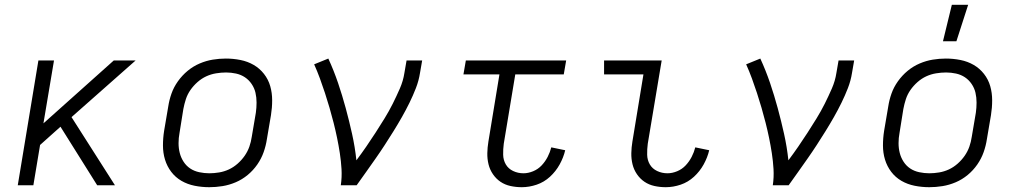

<svg xmlns="http://www.w3.org/2000/svg" viewBox="-20 -772 4240 800"><path d="M54 0 140 -520H205L161 -258L454 -520H545L278 -284L459 0H385L232 -244L147 -168L119 0Z M852 8Q821 8 791 2Q761 -4 736 -18.5Q711 -33 693.5 -56Q676 -79 667.5 -107Q659 -135 659 -166Q659 -197 664 -228L681 -328Q685 -355 694.5 -382Q704 -409 721.5 -433.5Q739 -458 762 -477Q785 -496 812 -507.5Q839 -519 866.5 -523.5Q894 -528 921 -528Q952 -528 982 -522Q1012 -516 1037 -501.5Q1062 -487 1080 -464Q1098 -441 1106 -413Q1114 -385 1114 -354Q1114 -323 1109 -292L1092 -192Q1088 -165 1078.5 -138Q1069 -111 1052 -86.5Q1035 -62 1012 -43Q989 -24 962 -12.5Q935 -1 907 3.5Q879 8 852 8ZM852 -50Q872 -50 893 -53.5Q914 -57 933.5 -66Q953 -75 970 -90Q987 -105 999.5 -123Q1012 -141 1019 -161Q1026 -181 1029 -202L1046 -302Q1049 -323 1049 -344.5Q1049 -366 1044.5 -385.5Q1040 -405 1028.5 -422Q1017 -439 1000.5 -450Q984 -461 963.5 -465.5Q943 -470 922 -470Q902 -470 880.5 -466.5Q859 -463 839.5 -454Q820 -445 803 -430Q786 -415 773.5 -397Q761 -379 754.5 -359Q748 -339 744 -318L728 -218Q724 -197 724 -175.5Q724 -154 729 -134.5Q734 -115 745 -98Q756 -81 772.5 -70Q789 -59 810 -54.5Q831 -50 852 -50Z M1400 0Q1405 -34 1403 -67.5Q1401 -101 1396 -133.5Q1391 -166 1384.5 -197.5Q1378 -229 1370 -260.5Q1362 -292 1353 -323Q1344 -354 1334 -384.5Q1324 -415 1313 -445Q1302 -475 1289 -504L1348 -528Q1371 -478 1388.5 -426.5Q1406 -375 1420.5 -321.5Q1435 -268 1447 -214Q1459 -160 1465 -104Q1486 -132 1506 -161Q1526 -190 1545 -219.5Q1564 -249 1582.5 -279Q1601 -309 1616.5 -340Q1632 -371 1646 -403Q1660 -435 1665 -468L1674 -520H1739L1730 -468Q1725 -436 1713 -405Q1701 -374 1686 -343.5Q1671 -313 1654.5 -284Q1638 -255 1620 -226Q1602 -197 1583.5 -168.5Q1565 -140 1545 -111.5Q1525 -83 1505.5 -55.5Q1486 -28 1466 0Z M2154 8Q2130 8 2107 3Q2084 -2 2065.5 -14.5Q2047 -27 2034 -46Q2021 -65 2015.5 -87.5Q2010 -110 2010.5 -134Q2011 -158 2015 -182L2061 -462H1911L1921 -520H2339L2329 -462H2127L2079 -173Q2076 -150 2076.5 -127.5Q2077 -105 2087.5 -87Q2098 -69 2118 -59.5Q2138 -50 2161 -50Q2181 -50 2201.5 -58.5Q2222 -67 2237 -83Q2252 -99 2262 -118.5Q2272 -138 2277 -158L2335 -146Q2328 -116 2312 -87Q2296 -58 2271.5 -35.5Q2247 -13 2216 -2.5Q2185 8 2154 8Z M2754 8Q2730 8 2707 3Q2684 -2 2665.5 -14.5Q2647 -27 2634 -46Q2621 -65 2615.5 -87.5Q2610 -110 2610.5 -134Q2611 -158 2615 -182L2661 -462H2497V-520H2737L2679 -173Q2676 -150 2676.5 -127.5Q2677 -105 2687.5 -87Q2698 -69 2718 -59.5Q2738 -50 2761 -50Q2781 -50 2801.5 -58.5Q2822 -67 2837 -83Q2852 -99 2862 -118.5Q2872 -138 2877 -158L2935 -146Q2928 -116 2912 -87Q2896 -58 2871.5 -35.5Q2847 -13 2816 -2.5Q2785 8 2754 8Z M3200 0Q3205 -34 3203 -67.5Q3201 -101 3196 -133.5Q3191 -166 3184.5 -197.5Q3178 -229 3170 -260.5Q3162 -292 3153 -323Q3144 -354 3134 -384.5Q3124 -415 3113 -445Q3102 -475 3089 -504L3148 -528Q3171 -478 3188.5 -426.5Q3206 -375 3220.5 -321.5Q3235 -268 3247 -214Q3259 -160 3265 -104Q3286 -132 3306 -161Q3326 -190 3345 -219.5Q3364 -249 3382.5 -279Q3401 -309 3416.5 -340Q3432 -371 3446 -403Q3460 -435 3465 -468L3474 -520H3539L3530 -468Q3525 -436 3513 -405Q3501 -374 3486 -343.5Q3471 -313 3454.5 -284Q3438 -255 3420 -226Q3402 -197 3383.5 -168.5Q3365 -140 3345 -111.5Q3325 -83 3305.5 -55.5Q3286 -28 3266 0Z M3852 8Q3821 8 3791 2Q3761 -4 3736 -18.5Q3711 -33 3693.5 -56Q3676 -79 3667.5 -107Q3659 -135 3659 -166Q3659 -197 3664 -228L3681 -328Q3685 -355 3694.5 -382Q3704 -409 3721.5 -433.5Q3739 -458 3762 -477Q3785 -496 3812 -507.5Q3839 -519 3866.5 -523.5Q3894 -528 3921 -528Q3952 -528 3982 -522Q4012 -516 4037 -501.5Q4062 -487 4080 -464Q4098 -441 4106 -413Q4114 -385 4114 -354Q4114 -323 4109 -292L4092 -192Q4088 -165 4078.5 -138Q4069 -111 4052 -86.5Q4035 -62 4012 -43Q3989 -24 3962 -12.5Q3935 -1 3907 3.5Q3879 8 3852 8ZM3852 -50Q3872 -50 3893 -53.5Q3914 -57 3933.5 -66Q3953 -75 3970 -90Q3987 -105 3999.5 -123Q4012 -141 4019 -161Q4026 -181 4029 -202L4046 -302Q4049 -323 4049 -344.5Q4049 -366 4044.5 -385.5Q4040 -405 4028.5 -422Q4017 -439 4000.5 -450Q3984 -461 3963.5 -465.5Q3943 -470 3922 -470Q3902 -470 3880.5 -466.5Q3859 -463 3839.5 -454Q3820 -445 3803 -430Q3786 -415 3773.5 -397Q3761 -379 3754.5 -359Q3748 -339 3744 -318L3728 -218Q3724 -197 3724 -175.5Q3724 -154 3729 -134.5Q3734 -115 3745 -98Q3756 -81 3772.5 -70Q3789 -59 3810 -54.5Q3831 -50 3852 -50ZM3909 -600 3946 -752H4014L3965 -600Z"/></svg>

Font: Iosevka Light Extended
Style: Italic
Weight: 300
Width: 7
Italic angle: -9°
Monospace: yes
Designer: Belleve Invis
Foundry: Belleve Invis
Version: Version 32.5.0; ttfautohint (v1.8.4)